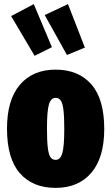

<svg xmlns="http://www.w3.org/2000/svg" viewBox="-20 -892 540 932"><path d="M486 -266Q486 -127 423.5 -53.5Q361 20 250 20Q139 20 76.5 -51Q14 -122 14 -268Q14 -407 76.5 -480.5Q139 -554 250 -554Q361 -554 423.5 -482.5Q486 -411 486 -266ZM208 -268Q208 -208 212 -175Q216 -142 225 -129Q234 -116 250 -116Q273 -116 282.5 -148.5Q292 -181 292 -266Q292 -326 288 -358.5Q284 -391 275 -404Q266 -417 250 -417Q227 -417 217.5 -385Q208 -353 208 -268ZM144 -872 232 -663 148 -621 34 -814ZM310 -872 392 -661 305 -625 197 -819Z"/></svg>

Font: Fira Sans Extra Condensed Black
Style: Regular
Weight: 900
Width: 1
Designer: Carrois Corporate & Edenspiekermann AG
Foundry: Carrois Corporate GbR & Edenspiekermann AG
Version: Version 4.203